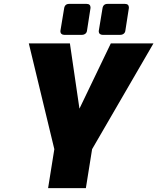

<svg xmlns="http://www.w3.org/2000/svg" viewBox="-20 -966 808 986"><path d="M259 -200 128 -743H339L388 -408L549 -743H768L453 -200L421 0H227ZM290 -806 309 -921Q312 -946 335 -946H425Q445 -946 445 -926L427 -810Q426 -799 418.5 -793Q411 -787 400 -787H310Q301 -787 295.5 -792Q290 -797 290 -806ZM487 -806 506 -921Q509 -946 532 -946H622Q642 -946 642 -926L624 -810Q623 -799 615.5 -793Q608 -787 597 -787H507Q498 -787 492.5 -792Q487 -797 487 -806Z"/></svg>

Font: Exo Black
Style: Italic
Weight: 900
Italic angle: -9°
Designer: Natanael Gama
Foundry: Natanael Gama
Version: Version 1.500; ttfautohint (v1.6)